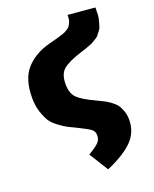

<svg xmlns="http://www.w3.org/2000/svg" viewBox="-150 -674 788 983"><g transform="rotate(-20 244.0 -182.0)"><path d="M266 225 201 121Q240 98 256.5 82Q273 66 273 42Q273 20 257 8Q241 -4 188 -30Q156 -45 142.5 -52Q129 -59 101.5 -79Q74 -99 61 -119Q48 -139 36.5 -173.5Q25 -208 25 -251Q25 -354 73 -407.5Q121 -461 204 -483Q212 -485 231 -490Q250 -495 256.5 -497Q263 -499 277.5 -503.5Q292 -508 297 -511Q302 -514 312 -520Q322 -526 325.5 -532Q329 -538 333.5 -546.5Q338 -555 339.5 -565.5Q341 -576 341 -589L488 -576Q488 -554 487 -536Q486 -518 481 -503Q476 -488 473.5 -477Q471 -466 461.5 -455Q452 -444 448.5 -438Q445 -432 431 -424Q417 -416 413 -413Q409 -410 390.5 -403Q372 -396 367.5 -394.5Q363 -393 341 -386Q268 -363 239 -338.5Q210 -314 210 -259Q210 -209 235 -184Q260 -159 327 -128Q354 -115 367 -108.5Q380 -102 400 -87.5Q420 -73 429.5 -59.5Q439 -46 446.5 -24.5Q454 -3 454 23Q454 90 408.5 136.5Q363 183 266 225Z"/></g></svg>

Font: FiraGO ExtraBold
Style: Regular
Weight: 800
Designer: bBox Type
Foundry: bBox Type GmbH
Version: Version 1.001;PS 001.001;hotconv 1.0.88;makeotf.lib2.5.64775